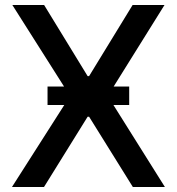

<svg xmlns="http://www.w3.org/2000/svg" viewBox="-20 -747 706 767"><path d="M156.2 -727.1 330.1 -442.9H335.9L509.8 -727.1H637.2L434.1 -401.4H496.1V-327.6H433.1L638.7 0H510.7L335.9 -280.8H330.1L155.8 0H27.8L236.8 -327.6H169.9V-401.4H235.8L29.3 -727.1Z"/></svg>

Font: Karasuma Gothic
Style: Regular
Weight: 500
Designer: Rasmus Andersson / Ryoko Nishizuka
Foundry: Genbu
Version: Version 1.00